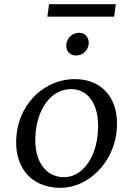

<svg xmlns="http://www.w3.org/2000/svg" viewBox="-20 -891 613 920"><path d="M270 9C401 9 520 -108 538 -255C557 -409 477 -512 338 -512C203 -512 79 -407 60 -252C41 -98 123 9 270 9ZM152 -266C167 -386 234 -464 321 -464C413 -464 464 -372 447 -237C433 -123 368 -42 287 -42C192 -42 135 -131 152 -266ZM207 -811H527L535 -871H215ZM298 -680C294 -647 314 -625 345 -625C375 -625 401 -647 405 -680C408 -711 388 -734 359 -734C328 -734 302 -711 298 -680Z"/></svg>

Font: TPK Tissa Web
Style: Italic
Weight: 400
Italic angle: -7°
Designer: Jacques Le Bailly, Suppakit Chalermlarp | Katatrad Co.,Ltd.
Foundry: Jacques Le Bailly, Cadson Demak Co.,Ltd.
Version: Version 5.000;Glyphs 3.1.2 (3151)